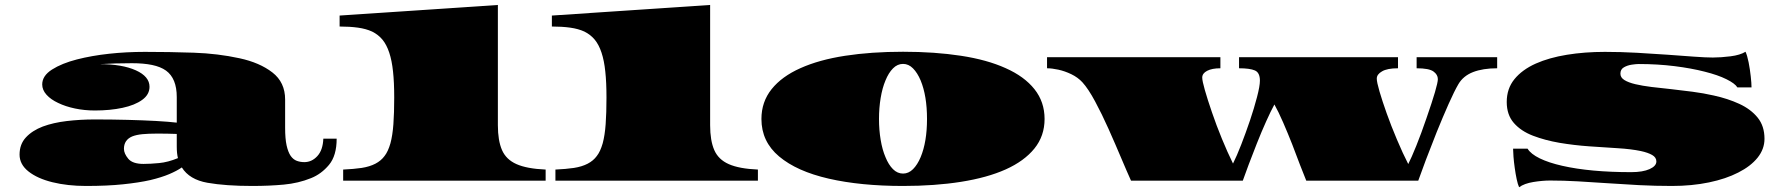

<svg xmlns="http://www.w3.org/2000/svg" viewBox="-20 -748 7387 795"><path d="M336.4 22Q259.8 22 197.3 6.6Q134.8 -8.8 97.9 -38.1Q61 -67.4 61 -107.9Q61 -150.9 87.4 -179.2Q113.8 -207.5 157.2 -224.1Q200.7 -240.2 256.6 -246.8Q312.5 -253.4 371.6 -253.4Q442.4 -253.4 507.8 -251.7Q573.2 -250 626.2 -247.1Q679.2 -244.1 711.9 -240.2V-346.2Q711.9 -423.3 667.5 -455.6Q645 -471.7 609.6 -479Q574.2 -486.3 526.4 -486.3Q455.1 -486.3 392.6 -482.4Q485.8 -482.4 542.5 -456.8Q599.1 -431.2 599.1 -388.7Q599.1 -356.4 568.8 -334.5Q538.6 -312.5 487.3 -301.5Q436 -290.5 373 -290.5Q329.6 -290.5 290.3 -298.8Q251 -307.1 220.7 -321.8Q190.4 -335.9 172.6 -355.7Q154.8 -375.5 154.8 -398.4Q154.8 -434.1 195.3 -460Q235.8 -485.8 298.8 -502Q359.9 -517.6 431.4 -525.4Q502.9 -533.2 579.6 -533.2Q682.1 -533.2 782 -529.8Q881.8 -526.4 971.7 -506.8Q1055.2 -488.8 1107.9 -448Q1160.6 -407.2 1160.6 -335.9V-219.2Q1160.6 -173.8 1166.7 -146Q1172.9 -118.2 1183.6 -102.5Q1194.3 -87.4 1209 -82Q1223.6 -76.7 1240.2 -76.7Q1271 -76.7 1293.9 -101.6Q1316.9 -126.5 1318.8 -173.8H1374Q1374 -103.5 1342.3 -65.4Q1310.5 -27.3 1267.6 -10.3Q1215.8 10.7 1155 16.4Q1094.2 22 1024.9 22Q914.1 22 839.1 8.8Q764.2 -4.4 732.9 -54.7Q712.4 -40.5 680.9 -27.1Q649.4 -13.7 602.5 -2.4Q555.2 8.3 489.7 15.1Q424.3 22 336.4 22ZM574.2 -69.3Q602.5 -69.3 638.9 -72.8Q675.3 -76.2 716.8 -93.3Q711.9 -112.3 711.9 -141.1V-193.4Q690.9 -194.3 669.4 -194.6Q647.9 -194.8 627.9 -194.8Q594.7 -194.8 569.6 -192.4Q544.4 -189.9 527.3 -183.1Q493.2 -168.5 493.2 -131.8Q493.2 -112.3 511 -90.8Q528.8 -69.3 574.2 -69.3Z M1400.9 0V-45.9Q1422.9 -46.9 1441.9 -48.6Q1460.9 -50.3 1477.5 -52.7Q1543.9 -63 1572.3 -102.1Q1586.9 -120.6 1596.7 -154.8Q1605.5 -187.5 1608.9 -233.9Q1612.3 -280.3 1612.3 -343.8Q1612.3 -407.7 1607.4 -451.7Q1598.1 -542 1563.5 -584Q1546.4 -604.5 1521 -617.2Q1495.6 -628.9 1462.2 -633.5Q1428.7 -638.2 1386.2 -638.2V-683.6L2041.5 -727.5V-229.5Q2041.5 -166 2058.6 -126.7Q2075.7 -87.4 2118.7 -68.4Q2161.6 -49.3 2239.3 -45.9V0Z M2279.8 0V-45.9Q2301.8 -46.9 2320.8 -48.6Q2339.8 -50.3 2356.4 -52.7Q2422.9 -63 2451.2 -102.1Q2465.8 -120.6 2475.6 -154.8Q2484.4 -187.5 2487.8 -233.9Q2491.2 -280.3 2491.2 -343.8Q2491.2 -407.7 2486.3 -451.7Q2477.1 -542 2442.4 -584Q2425.3 -604.5 2399.9 -617.2Q2374.5 -628.9 2341.1 -633.5Q2307.6 -638.2 2265.1 -638.2V-683.6L2920.4 -727.5V-229.5Q2920.4 -166 2937.5 -126.7Q2954.6 -87.4 2997.6 -68.4Q3040.5 -49.3 3118.2 -45.9V0Z M3719.2 22Q3543.5 22 3411.4 -8.3Q3279.3 -38.6 3206.1 -100.1Q3132.8 -161.6 3132.8 -255.4Q3132.8 -326.2 3175 -378.9Q3217.3 -431.6 3294.4 -465.8Q3371.6 -500.5 3479.5 -517.1Q3587.4 -533.7 3719.2 -533.7Q3850.6 -533.7 3959 -517.1Q4067.4 -500.5 4144 -465.8Q4221.2 -431.6 4263.2 -378.9Q4305.2 -326.2 4305.2 -255.4Q4305.2 -185.1 4263.2 -133.1Q4221.2 -81.1 4144 -46.4Q4067.4 -12.2 3959 4.9Q3850.6 22 3719.2 22ZM3719.2 -29.3Q3742.2 -29.3 3760.5 -47.6Q3778.8 -65.9 3792 -97.2Q3818.4 -160.6 3818.4 -255.4Q3818.4 -351.1 3792 -415Q3778.8 -446.3 3760.5 -464.8Q3742.2 -483.4 3719.2 -483.4Q3695.8 -483.4 3677.5 -464.8Q3659.2 -446.3 3646.5 -415Q3633.3 -383.8 3626.5 -342.5Q3619.6 -301.3 3619.6 -255.4Q3619.6 -210 3626.5 -168.9Q3633.3 -127.9 3646.5 -97.2Q3659.2 -65.9 3677.5 -47.6Q3695.8 -29.3 3719.2 -29.3Z M4663.1 0Q4646.5 -36.6 4623 -92.3Q4599.6 -147.9 4569.8 -214.8Q4542.5 -275.9 4514.4 -328.1Q4486.3 -380.4 4461.9 -407.2Q4442.9 -427.7 4416 -440.7Q4389.2 -453.6 4362.3 -459.5Q4335.4 -465.3 4315.4 -465.3V-511.2H5033.2V-465.3Q4998.5 -465.3 4978.3 -454.8Q4958 -444.3 4958 -426.8Q4958 -413.1 4968.8 -375.2Q4979.5 -337.4 4998.5 -282.2Q5016.6 -229 5039.6 -173.1Q5062.5 -117.2 5085.4 -70.8Q5101.1 -102.1 5119.4 -149.2Q5137.7 -196.3 5155.8 -249.5Q5172.9 -300.3 5184.8 -345.9Q5196.8 -391.6 5196.8 -414.1Q5196.8 -447.3 5176 -456.3Q5155.3 -465.3 5110.4 -465.3V-511.2H5768.6V-465.3Q5724.1 -465.3 5702.6 -452.6Q5680.7 -440.4 5680.7 -422.4Q5680.7 -408.2 5692.1 -368.9Q5703.6 -329.6 5721.7 -278.8Q5739.7 -228 5764.2 -170.2Q5788.6 -112.3 5811 -68.8Q5823.7 -93.3 5844.5 -144.8Q5865.2 -196.3 5886.2 -257.8Q5933.6 -394 5933.6 -420.4Q5933.6 -439 5915.3 -452.1Q5897 -465.3 5845.7 -465.3V-511.2H6179.2V-465.3Q6120.1 -465.3 6079.3 -449.5Q6038.6 -433.6 6018.6 -399.4Q6002 -371.1 5978.3 -317.9Q5954.6 -264.6 5928.7 -200.7Q5877.4 -71.3 5852.5 0H5388.7Q5378.4 -24.4 5363 -64.9Q5347.7 -105.5 5330.1 -151.4Q5313 -194.8 5293 -241Q5272.9 -287.1 5256.8 -315.4Q5241.7 -287.6 5222.7 -245.4Q5203.6 -203.1 5184.1 -153.8Q5166 -107.9 5150.4 -66.7Q5134.8 -25.4 5126 0Z M6270 27.3Q6264.6 15.6 6260 -6.1Q6255.4 -27.8 6252 -52.5Q6248.5 -77.1 6246.8 -98.9Q6245.1 -120.6 6245.1 -132.3H6305.2Q6318.4 -110.4 6355.5 -92.3Q6392.6 -74.2 6448.7 -61.5Q6564 -35.2 6734.4 -35.2Q6782.2 -35.2 6810.5 -47.9Q6838.4 -60.5 6838.4 -79.6Q6838.4 -96.2 6821 -106.2Q6803.7 -116.2 6773.9 -122.6Q6734.4 -130.9 6678.7 -134.3Q6623 -137.7 6560.3 -142.1Q6497.6 -146.5 6437 -156.7Q6377.4 -167 6327.6 -186Q6277.8 -205.1 6248.3 -238.8Q6218.8 -272.5 6218.8 -325.7Q6218.8 -380.9 6250.7 -420.2Q6282.7 -459.5 6339.4 -484.9Q6394.5 -509.3 6467.8 -521.2Q6541 -533.2 6625.5 -533.2Q6690.9 -533.2 6757.1 -529.5Q6823.2 -525.9 6883.8 -521.5Q6944.8 -517.1 6994.4 -513.4Q7043.9 -509.8 7072.3 -509.8Q7106 -509.8 7145.8 -514.9Q7185.5 -520 7207.5 -533.7Q7214.8 -518.1 7220.5 -489.3Q7226.1 -460.4 7229.2 -431.6Q7232.4 -402.8 7232.4 -386.2H7173.8Q7164.1 -402.3 7128.7 -419.9Q7093.3 -437.5 7038.6 -451.2Q6983.9 -465.3 6913.8 -474.1Q6843.8 -482.9 6765.1 -482.9Q6754.4 -482.9 6736.3 -480.2Q6718.3 -477.5 6703.9 -469.2Q6689.5 -460.9 6689.5 -442.9Q6689.5 -426.8 6706.1 -416.5Q6722.7 -406.2 6751.5 -399.4Q6780.3 -392.6 6818.4 -387.9Q6856.4 -383.3 6899.4 -378.9Q6942.4 -374 6987.8 -368.2Q7033.2 -362.3 7076.2 -352.5Q7134.3 -339.8 7181.9 -317.9Q7229.5 -295.9 7257.8 -261Q7286.1 -226.1 7286.1 -173.3Q7286.1 -130.9 7257.6 -95.2Q7229 -59.6 7177.7 -33.7Q7126.5 -7.3 7056.2 7.3Q6985.8 22 6902.3 22Q6834 22 6767.3 18.6Q6700.7 15.1 6637.2 10.7Q6573.7 6.3 6513.7 2.9Q6453.6 -0.5 6398.9 -0.5Q6366.7 -0.5 6329.1 5.6Q6291.5 11.7 6270 27.3Z"/></svg>

Font: Asset
Style: Regular
Weight: 400
Version: Version 1.003; ttfautohint (v1.8.4.7-5d5b)